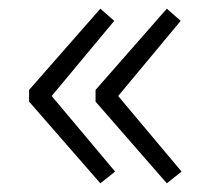

<svg xmlns="http://www.w3.org/2000/svg" viewBox="-20 -500 490 442"><path d="M47 -266V-293L211 -480L243 -452L99 -279L245 -105L211 -78ZM200 -266V-293L364 -480L396 -452L252 -279L398 -105L364 -78Z"/></svg>

Font: SpoqaHanSans-Light
Style: Regular
Weight: 300
Designer: [Spoqa Han Sans] Dong-huui Kim \uAE40 \uB3D9 \uD718  Younghwa Kang \uAC15 \uC601 \uD654  [Noto Sans] Ryoko NISHIZUKA \u8
Foundry: Spoqa (http://www.spoqa-han-sans.com)
Version: Version 2.000